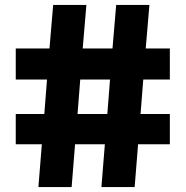

<svg xmlns="http://www.w3.org/2000/svg" viewBox="-20 -760 755 780"><path d="M406 -174H285L271 0H136L150 -174H44V-297H160L171 -437H44V-563H181L196 -740H331L316 -563H437L452 -740H587L572 -563H670V-437H562L551 -297H670V-174H541L527 0H392ZM295 -297H416L427 -437H306Z"/></svg>

Font: Encode Sans Wide
Style: ExtraBold
Weight: 800
Designer: Pablo Impallari, Andres Torresi
Foundry: Pablo Impallari, Andres Torresi
Version: Version 1.000; ttfautohint (v1.00) -l 8 -r 50 -G 200 -x 14 -